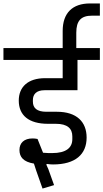

<svg xmlns="http://www.w3.org/2000/svg" viewBox="-40 -977 600 1115"><path d="M207 118 274 98 241 6 229 -21 232 -25C246 -23 256 -22 268 -22C398 -22 463 -81 463 -178C463 -269 406 -328 290 -328H229C174 -328 151 -350 151 -387V-396C151 -429 171 -453 218 -453H410V-629H540V-698H403V-787C403 -857 431 -886 494 -886H540V-957H483C381 -957 324 -902 324 -797V-698H-20V-629H324V-523H222C121 -523 69 -471 69 -393C69 -308 126 -258 239 -258H285C351 -258 380 -231 380 -185V-169C380 -119 344 -88 263 -88C249 -88 230 -88 210 -90L178 -170C169 -172 159 -173 149 -173C100 -173 73 -147 73 -106C73 -65 96 -37 157 -27L170 13Z"/></svg>

Font: IBM Plex Devanagari Text
Style: Regular
Weight: 450
Designer: Mike Abbink, Paul van der Laan, Pieter van Rosmalen, Erin McLaughlin
Foundry: Bold Monday
Version: Version 1.0